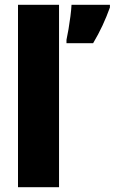

<svg xmlns="http://www.w3.org/2000/svg" viewBox="-20 -873 478 800"><path d="M226 -93H55V-853H226ZM438 -842Q424 -803 407 -766.5Q390 -730 368 -693H257V-707Q261 -725 265.5 -751.5Q270 -778 273.5 -805.5Q277 -833 278 -853H438Z"/></svg>

Font: Noto Sans Kannada UI Condensed Black
Style: Regular
Weight: 900
Width: 3
Designer: Jelle Bosma - Monotype Design Team
Foundry: Monotype Imaging Inc.
Version: Version 2.005; ttfautohint (v1.8.4.7-5d5b)